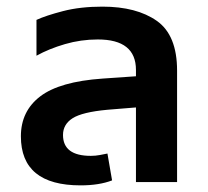

<svg xmlns="http://www.w3.org/2000/svg" viewBox="-20 -549 628 579"><path d="M318 -5 304 -86Q294 -84 281 -81.5Q268 -79 254 -79Q170 -79 170 -142Q170 -174 199 -192.5Q228 -211 304 -218L390 -225V0H514V-336Q514 -443 453 -486Q392 -529 289 -529Q222 -529 170 -515.5Q118 -502 90 -489V-381Q128 -402 176 -416Q224 -430 275 -430Q390 -430 390 -338V-319L289 -312Q160 -303 101.5 -258.5Q43 -214 43 -138Q43 10 223 10Q279 10 318 -5Z"/></svg>

Font: Noto Sans Thai UI Semi
Style: Regular
Weight: 600
Designer: Monotype Design Team
Foundry: Monotype Imaging Inc.
Version: Version 1.901